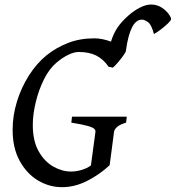

<svg xmlns="http://www.w3.org/2000/svg" viewBox="-20 -796 761 832"><path d="M529.3 -290.5 526.4 -264.6Q500 -256.8 487.8 -246.1Q475.6 -235.4 474.1 -224.6Q469.7 -190.9 464.6 -151.4Q459.5 -111.8 455.1 -80.1Q411.1 -39.1 357.4 -12Q303.7 15.1 249 15.1Q192.9 15.1 144 -14.4Q95.2 -43.9 64.9 -99.6Q34.7 -155.3 34.7 -233.4Q34.7 -295.4 53.5 -356.2Q72.3 -417 105.5 -469.2Q138.7 -521.5 182.6 -557.1Q223.6 -589.8 274.9 -609.9Q326.2 -629.9 388.7 -629.9Q422.4 -629.9 460.9 -615.7Q472.2 -651.9 490 -677.7Q507.8 -703.6 534.7 -727.1Q560.5 -750 586.7 -763.2Q612.8 -776.4 634.3 -776.4Q660.6 -776.4 680.7 -763.2Q700.7 -750 711.4 -734.6Q722.2 -719.2 721.2 -712.4Q720.2 -706.5 707 -693.8Q693.8 -681.2 676.8 -668.2Q659.7 -655.3 647 -648.4Q636.7 -688.5 621.8 -699.7Q606.9 -710.9 594.7 -710.9Q544.4 -710.9 525.9 -578.1Q526.4 -572.3 515.6 -556.9Q504.9 -541.5 491.2 -525.6Q477.5 -509.8 469.2 -502.9Q464.4 -503.9 459.7 -504.9Q455.1 -505.9 450.7 -506.8Q427.7 -539.6 397.2 -555.2Q366.7 -570.8 320.8 -570.8Q301.3 -570.8 275.4 -558.3Q249.5 -545.9 224.1 -523.9Q193.4 -498 170.4 -451.9Q147.5 -405.8 134.8 -352.8Q122.1 -299.8 122.1 -254.4Q122.1 -185.1 147.5 -140.4Q172.9 -95.7 210.9 -74.2Q249 -52.7 287.1 -52.7Q310.1 -52.7 333.5 -59.6Q356.9 -66.4 374 -79.1L393.6 -224.6Q394.5 -231.4 388.7 -237.5Q382.8 -243.7 360.4 -250.2Q337.9 -256.8 289.1 -264.6L292 -290.5Z"/></svg>

Font: Gentium Book Plus
Style: Italic
Weight: 400
Italic angle: -8°
Designer: Victor Gaultney, Annie Olsen, Iska Routamaa, Becca Hirsbrunner
Foundry: SIL International
Version: Version 6.101